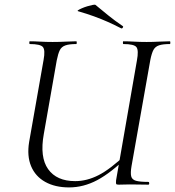

<svg xmlns="http://www.w3.org/2000/svg" viewBox="-20 -805 763 837"><path d="M281 12Q220.2 12 177.2 -12Q134.2 -36 115.6 -80.5Q97 -125 107 -186L170 -544Q178 -587 166.9 -600Q155.8 -613 109.8 -613Q107.8 -613 107.8 -619Q107.8 -625 109.8 -625Q130.4 -625 155.5 -623.5Q180.6 -622 209.2 -622Q238.8 -622 265.8 -623.5Q292.8 -625 312.4 -625Q314.6 -625 314.6 -619Q314.6 -613 312.4 -613Q281.6 -613 264.8 -607Q248 -601 240.6 -586Q233.2 -571 227.4 -542L171 -221Q152.6 -120 189.8 -67.7Q227 -15.4 307.8 -15.4Q358.8 -15.4 409.9 -41.5Q461 -67.6 530.4 -133.4L538.6 -124.6Q463.8 -51.6 404 -19.8Q344.2 12 281 12ZM498 0Q488 0 486.5 -3Q485 -6 486 -19L577 -542Q585 -585 575.2 -599Q565.4 -613 517.8 -613Q515.8 -613 515.8 -619Q515.8 -625 517.8 -625Q538.4 -625 564.4 -623.5Q590.4 -622 619 -622Q646.8 -622 673.9 -623.5Q701 -625 720.6 -625Q722.6 -625 722.6 -619Q722.6 -613 720.6 -613Q690.6 -613 673.7 -607.5Q656.8 -602 649 -587.5Q641.2 -573 635.4 -544L553.4 -81Q548.4 -52 551.8 -37Q555.2 -22 572.6 -17Q590 -12 626.6 -12Q630.6 -12 630.6 -6Q630.6 0 626.6 0Q607 0 587.5 -0.5Q568 -1 546.2 -1Q532.8 -1 521.5 -0.5Q510.2 0 498 0ZM508 -681.6Q479 -696.6 450.3 -709.4Q421.6 -722.2 390.2 -733.6Q358.8 -745 320.8 -756Q315.8 -757.2 320.9 -760.7Q326 -764.2 337 -769Q348 -773.8 360.6 -777.6Q373.2 -781.4 383.4 -783.4Q393.6 -785.4 395.8 -784Q424.4 -760.4 451.8 -738.1Q479.2 -715.8 514.8 -691.4Q518.6 -690 515.4 -684.8Q512.2 -679.6 508 -681.6Z"/></svg>

Font: Cormorant Infant Light
Style: Italic
Weight: 300
Italic angle: -10°
Designer: Christian Thalmann (Catharsis Fonts)
Foundry: Catharsis Fonts
Version: Version 4.001